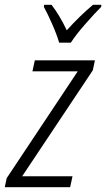

<svg xmlns="http://www.w3.org/2000/svg" viewBox="-44 -785 445 805"><path d="M-24 0 -16 -38 282 -486H92L102 -532H354L345 -490L49 -46H260L250 0ZM204 -606H253Q274 -639 313.5 -684Q353 -729 380 -756L381 -765H346Q290 -718 236 -658Q206 -721 172 -765H141L140 -756Q155 -729 175 -683.5Q195 -638 204 -606Z"/></svg>

Font: Noto Sans Display SemiCondensed Light
Style: Italic
Weight: 300
Width: 4
Italic angle: -12°
Designer: Monotype Design Team
Foundry: Monotype Imaging Inc.
Version: Version 1.900